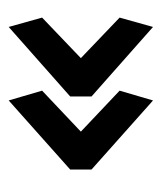

<svg xmlns="http://www.w3.org/2000/svg" viewBox="14 -460 364 431"><g transform="rotate(-90 195.5 -245.0)"><path d="M194 -221 350 -83 371 -158 280 -245 371 -332 350 -407 194 -269ZM30 -221 185 -83 207 -158 115 -245 207 -332 185 -407 30 -269Z"/></g></svg>

Font: Catamaran SemiBold
Style: Regular
Weight: 600
Designer: Pria Ravichandran
Version: Version 2.000